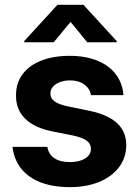

<svg xmlns="http://www.w3.org/2000/svg" viewBox="-20 -770 579 801"><path d="M272.5 -434.6Q249 -434.6 230.2 -427.5Q211.4 -420.4 200.7 -408Q189.9 -395.5 190.4 -379.9Q189 -342.3 258.8 -327.1L353.5 -307.6Q430.7 -291.5 468.5 -256.3Q506.3 -221.2 506.8 -164.1Q506.3 -112.3 476.8 -72.8Q447.3 -33.2 394 -11.2Q340.8 10.7 271.5 10.7Q200.7 10.7 148.9 -9.5Q97.2 -29.8 67.6 -67.6Q38.1 -105.5 32.2 -157.2H177.7Q182.6 -126 207 -109.9Q231.4 -93.8 271.5 -93.8Q311 -93.8 335.2 -108.9Q359.4 -124 359.4 -149.4Q359.4 -169.9 342 -182.9Q324.7 -195.8 287.1 -204.1L199.2 -221.7Q124 -236.3 85 -274.9Q45.9 -313.5 46.9 -372.1Q46.4 -422.4 73.7 -459.7Q101.1 -497.1 151.9 -517.1Q202.6 -537.1 270.5 -537.1Q336.4 -537.1 385.7 -517.1Q435.1 -497.1 463.1 -460.2Q491.2 -423.3 495.1 -373H359.4Q355 -400.9 331.5 -417.7Q308.1 -434.6 272.5 -434.6ZM274.4 -678.7 204.1 -593.8H81.1V-598.6L219.7 -750H328.1L466.8 -598.6V-593.8H343.8Z"/></svg>

Font: Pretendard JP
Style: Bold
Weight: 700
Designer: Base glyphs from Inter by Rasmus Andersson; Hangeul glyphs from Noto Sans CJK(Source Han Sans) by Jang Soo-young and Kan
Foundry: Kil Hyung-jin
Version: Version 1.309